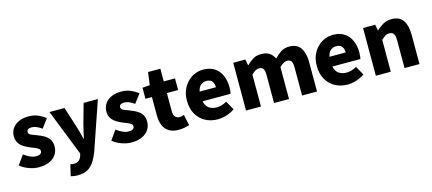

<svg xmlns="http://www.w3.org/2000/svg" viewBox="-63 -1356 4974 2210"><g transform="rotate(-15 2423.5 -250.5)"><path d="M242 14Q187 14 127 -8Q67 -30 23 -66L102 -177Q141 -148 176.5 -132.5Q212 -117 246 -117Q281 -117 297 -129Q313 -141 313 -162Q313 -179 297 -191Q281 -203 255 -213.5Q229 -224 200 -235Q166 -249 132.5 -270Q99 -291 77 -323.5Q55 -356 55 -403Q55 -457 82.5 -497.5Q110 -538 159.5 -560.5Q209 -583 275 -583Q342 -583 392 -560.5Q442 -538 478 -510L399 -404Q368 -426 338.5 -439Q309 -452 281 -452Q221 -452 221 -411Q221 -386 253 -372.5Q285 -359 329 -343Q365 -330 399.5 -309.5Q434 -289 456.5 -256.5Q479 -224 479 -172Q479 -120 452 -77.5Q425 -35 372.5 -10.5Q320 14 242 14Z M653 219Q625 219 606 216Q587 213 569 208L601 73Q609 74 619 77Q629 80 639 80Q680 80 702 61Q724 42 734 12L742 -17L524 -569H703L779 -333Q792 -294 802 -254Q812 -214 823 -172H828Q836 -213 845.5 -253Q855 -293 865 -333L931 -569H1101L905 1Q878 74 845 122.5Q812 171 766.5 195Q721 219 653 219Z M1345 14Q1290 14 1230 -8Q1170 -30 1126 -66L1205 -177Q1244 -148 1279.5 -132.5Q1315 -117 1349 -117Q1384 -117 1400 -129Q1416 -141 1416 -162Q1416 -179 1400 -191Q1384 -203 1358 -213.5Q1332 -224 1303 -235Q1269 -249 1235.5 -270Q1202 -291 1180 -323.5Q1158 -356 1158 -403Q1158 -457 1185.5 -497.5Q1213 -538 1262.5 -560.5Q1312 -583 1378 -583Q1445 -583 1495 -560.5Q1545 -538 1581 -510L1502 -404Q1471 -426 1441.5 -439Q1412 -452 1384 -452Q1324 -452 1324 -411Q1324 -386 1356 -372.5Q1388 -359 1432 -343Q1468 -330 1502.5 -309.5Q1537 -289 1559.5 -256.5Q1582 -224 1582 -172Q1582 -120 1555 -77.5Q1528 -35 1475.5 -10.5Q1423 14 1345 14Z M1909 14Q1838 14 1793.5 -14.5Q1749 -43 1728.5 -93.5Q1708 -144 1708 -211V-430H1631V-562L1719 -569L1739 -720H1886V-569H2020V-430H1886V-213Q1886 -166 1906.5 -145.5Q1927 -125 1958 -125Q1972 -125 1986 -128.5Q2000 -132 2010 -136L2038 -7Q2016 0 1984.5 7Q1953 14 1909 14Z M2376 14Q2294 14 2228.5 -21.5Q2163 -57 2124.5 -124Q2086 -191 2086 -285Q2086 -354 2108.5 -409Q2131 -464 2169.5 -503Q2208 -542 2256.5 -562.5Q2305 -583 2356 -583Q2438 -583 2492 -547Q2546 -511 2573 -449Q2600 -387 2600 -309Q2600 -285 2597.5 -264Q2595 -243 2592 -232H2258Q2270 -174 2308 -148Q2346 -122 2400 -122Q2459 -122 2520 -158L2579 -51Q2535 -20 2480.5 -3Q2426 14 2376 14ZM2255 -349H2449Q2449 -391 2428.5 -419Q2408 -447 2359 -447Q2322 -447 2293 -423Q2264 -399 2255 -349Z M2714 0V-569H2859L2872 -497H2875Q2910 -532 2950 -557.5Q2990 -583 3048 -583Q3107 -583 3144.5 -559Q3182 -535 3204 -489Q3241 -527 3283 -555Q3325 -583 3382 -583Q3475 -583 3517.5 -521Q3560 -459 3560 -352V0H3382V-330Q3382 -389 3366.5 -410Q3351 -431 3317 -431Q3298 -431 3275 -418.5Q3252 -406 3226 -380V0H3048V-330Q3048 -389 3032 -410Q3016 -431 2982 -431Q2963 -431 2940 -418.5Q2917 -406 2892 -380V0Z M3923 14Q3841 14 3775.5 -21.5Q3710 -57 3671.5 -124Q3633 -191 3633 -285Q3633 -354 3655.5 -409Q3678 -464 3716.5 -503Q3755 -542 3803.5 -562.5Q3852 -583 3903 -583Q3985 -583 4039 -547Q4093 -511 4120 -449Q4147 -387 4147 -309Q4147 -285 4144.5 -264Q4142 -243 4139 -232H3805Q3817 -174 3855 -148Q3893 -122 3947 -122Q4006 -122 4067 -158L4126 -51Q4082 -20 4027.5 -3Q3973 14 3923 14ZM3802 -349H3996Q3996 -391 3975.5 -419Q3955 -447 3906 -447Q3869 -447 3840 -423Q3811 -399 3802 -349Z M4261 0V-569H4406L4419 -498H4422Q4457 -533 4501.5 -558Q4546 -583 4604 -583Q4697 -583 4739 -521Q4781 -459 4781 -352V0H4603V-330Q4603 -389 4587 -410Q4571 -431 4537 -431Q4507 -431 4486 -418Q4465 -405 4439 -380V0Z"/></g></svg>

Font: Source Han Sans SC Heavy
Style: Regular
Weight: 900
Designer: Ryoko NISHIZUKA Ë•øÂ°öÊ∂ºÂ≠ê (kana, bopomofo & ideographs); Paul D. Hunt (Latin, Greek & Cyrillic); Sandoll Communicatio
Foundry: Adobe
Version: Version 2.004;hotconv 1.0.118;makeotfexe 2.5.65603